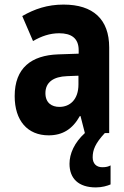

<svg xmlns="http://www.w3.org/2000/svg" viewBox="-20 -580 540 837"><path d="M192 10C253 10 296 -17 328 -74H331L350 0C304 42 283 90 283 134C283 198 322 237 398 237C425 237 448 230 462 224V141C453 146 443 149 426 149C399 149 384 132 384 106C384 74 395 45 437 0H456V-373C456 -496 386 -560 257 -560C187 -560 131 -541 77 -510L124 -401C160 -422 197 -435 238 -435C289 -435 323 -415 323 -361V-346L234 -343C117 -339 44 -284 44 -161C44 -54 100 10 192 10ZM239 -114C206 -114 178 -131 178 -174C178 -222 214 -246 272 -248L322 -250V-212C322 -146 285 -114 239 -114Z"/></svg>

Font: Noto Sans Mono ExtraCondensed ExtraBold
Style: Regular
Weight: 800
Width: 2
Designer: Monotype Design Team
Foundry: Monotype Imaging Inc.
Version: Version 2.014